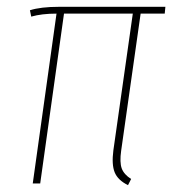

<svg xmlns="http://www.w3.org/2000/svg" viewBox="-20 -539 509 564"><path d="M393.1 -499 335.9 -96.2Q331.1 -62 337.6 -44.2Q344.2 -26.4 365.2 -13.2L356 4.9Q326.2 -9.8 316.9 -32.7Q307.6 -55.7 313 -97.2L370.1 -499H168L98.1 0H76.2L146 -499Q102.5 -499 71.8 -490.2L67.9 -508.8Q99.1 -519 153.8 -519H465.8L463.9 -499Z"/></svg>

Font: Fira Sans Compressed Thin
Style: Italic
Weight: 100
Width: 3
Italic angle: -8°
Designer: Carrois Corporate & Edenspiekermann AG
Foundry: Carrois Corporate GbR & Edenspiekermann AG
Version: Version 4.203;PS 004.203;hotconv 1.0.88;makeotf.lib2.5.64775